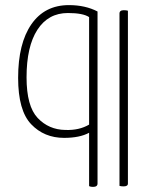

<svg xmlns="http://www.w3.org/2000/svg" viewBox="-20 -729 591 752"><path d="M51 -424Q51 -559 103 -634Q155 -709 250 -709Q314 -709 362 -684V-10Q362 3 344 3Q335 3 329 0V-209Q292 -189 231 -189Q153 -189 102 -242.5Q51 -296 51 -424ZM465 -689Q475 -689 481 -687V-10Q481 1 464 1Q454 1 448 -1V-676Q448 -689 465 -689ZM329 -241V-662Q305 -678 246 -678Q169 -678 126.5 -612.5Q84 -547 84 -426Q84 -313 127.5 -267Q171 -221 236 -220Q290 -218 329 -241Z"/></svg>

Font: Yanone Kaffeesatz Thin
Style: Regular
Weight: 250
Designer: Yanone (Cyrillic: Daniel Pouzeot)
Foundry: Yanone
Version: Version 1.003;PS 001.003;hotconv 1.0.88;makeotf.lib2.5.64775